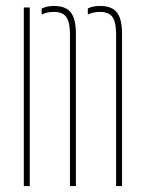

<svg xmlns="http://www.w3.org/2000/svg" viewBox="-20 -625 488 645"><path d="M60 0V-600H80V0ZM370 0V-514Q369.5 -552.5 357 -568.8Q344.5 -585 316 -585Q291.5 -585 275 -576V-596.5Q283.5 -601 293.8 -603Q304 -605 316 -605Q355 -605 372.2 -584Q389.5 -563 390 -514V0ZM215 0V-514Q214.5 -552.5 202 -568.8Q189.5 -585 161 -585Q149 -585 138.8 -582.8Q128.5 -580.5 120 -576V-596Q128.5 -600.5 138.8 -602.8Q149 -605 161 -605Q200 -605 217.2 -584Q234.5 -563 235 -514V0Z"/></svg>

Font: Big Shoulders Stencil Display SC Thin
Style: Regular
Weight: 100
Designer: Patric King
Foundry: XO Type Co
Version: Version 2.001